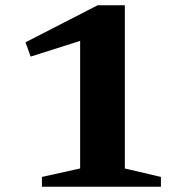

<svg xmlns="http://www.w3.org/2000/svg" viewBox="-20 -706 694 726"><path d="M283 -69V-612L321 -563.5L96 -492L76.5 -546L349 -686H452V-69L588.5 -37V0H138.5V-37Z"/></svg>

Font: Newsreader
Style: Bold
Weight: 700
Designer: Hugues Gentile
Foundry: Production Type
Version: Version 1.003